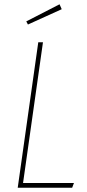

<svg xmlns="http://www.w3.org/2000/svg" viewBox="-20 -879 407 899"><path d="M258.8 -858.9 269 -835.9 110.8 -764.2 103 -778.8ZM181.2 -681.2 87.9 -22H326.2L317.9 0H63L159.2 -681.2Z"/></svg>

Font: Fira Sans Compressed Thin
Style: Italic
Weight: 100
Width: 3
Italic angle: -8°
Designer: Carrois Corporate & Edenspiekermann AG
Foundry: Carrois Corporate GbR & Edenspiekermann AG
Version: Version 4.203;PS 004.203;hotconv 1.0.88;makeotf.lib2.5.64775